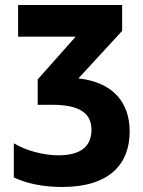

<svg xmlns="http://www.w3.org/2000/svg" viewBox="-20 -734 570 764"><path d="M228 10C415 10 496 -81 496 -211C496 -327 429 -407 292 -422L466 -611V-714H52V-588H281L130 -418V-317H188C297 -317 344 -283 344 -218C344 -156 307 -116 212 -116C153 -116 82 -135 35 -164V-28C87 -3 154 10 228 10Z"/></svg>

Font: Noto Sans Mono Condensed ExtraBold
Style: Regular
Weight: 800
Width: 3
Designer: Monotype Design Team
Foundry: Monotype Imaging Inc.
Version: Version 2.014